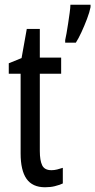

<svg xmlns="http://www.w3.org/2000/svg" viewBox="-20 -780 402 810"><path d="M197 -62Q209 -62 221 -65Q233 -68 245 -72V-6Q229 1 211 5.5Q193 10 170 10Q117 10 92 -25.5Q67 -61 67 -133V-469H17V-513L71 -535L93 -658H148V-537H238V-469H148V-143Q148 -103 158 -82.5Q168 -62 197 -62ZM362 -750Q358 -729 347 -700Q336 -671 323.5 -644Q311 -617 300 -600H255V-611Q257 -619 260.5 -638.5Q264 -658 267.5 -681.5Q271 -705 274 -726.5Q277 -748 277 -760H362Z"/></svg>

Font: Noto Sans Gurmukhi ExtraCondensed
Style: Regular
Weight: 400
Width: 2
Designer: Jelle Bosma - Monotype Design Team
Foundry: Monotype Imaging Inc.
Version: Version 2.004; ttfautohint (v1.8.4.7-5d5b)